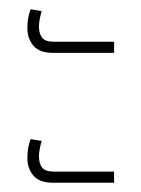

<svg xmlns="http://www.w3.org/2000/svg" viewBox="-20 -480 305 414"><path d="M94 -366Q65 -366 52 -381.5Q39 -397 39 -419Q39 -442 46 -460L70 -456Q68 -450 66 -440.5Q64 -431 64 -423Q64 -407 71 -398.5Q78 -390 96 -390H226V-366ZM94 -86Q65 -86 52 -101.5Q39 -117 39 -139Q39 -162 46 -180L70 -176Q68 -170 66 -160.5Q64 -151 64 -143Q64 -127 71 -118.5Q78 -110 96 -110H226V-86Z"/></svg>

Font: Noto Sans Thai UI Cond Thin
Style: Regular
Weight: 100
Width: 3
Designer: Monotype Design Team
Foundry: Monotype Imaging Inc.
Version: Version 2.000